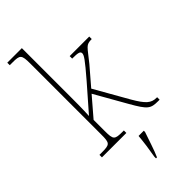

<svg xmlns="http://www.w3.org/2000/svg" viewBox="-305 -815 1090 1090"><g transform="rotate(-45 240.5 -269.5)"><path d="M18 0H214V-20H207C140 -20 135 -25 135 -95V-184L232 -297L340 -107C396 -9 409 0 470 0H481V-20H476C434 -20 410 -41 367 -115L251 -319L342 -425C406 -503 403 -516 452 -516V-536H295V-516C340 -516 357 -513 357 -497C357 -482 344 -462 264 -369L132 -218C135 -270 135 -327 135 -374V-760H18V-740H40C100 -740 107 -735 107 -663V-95C107 -25 102 -20 34 -20H18ZM231 208V221H239C257 182 278 113 293 71V61H251C247 108 240 158 231 208Z"/></g></svg>

Font: Noto Serif Myanmar SemiCondensed Thin
Style: Regular
Weight: 100
Width: 4
Designer: Ben Mitchell and the Monotype Design Team
Foundry: Monotype Imaging Inc.
Version: Version 2.106